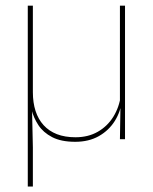

<svg xmlns="http://www.w3.org/2000/svg" viewBox="-20 -506 556 698"><path d="M434.5 -485.5V0H416L418 -127H416V-485.5ZM99.5 -170.5Q99.5 -133 109.2 -102.8Q119 -72.5 138.5 -51Q158 -29.5 187 -18.2Q216 -7 254.5 -7Q300.5 -7 335.2 -26.8Q370 -46.5 391.8 -81.2Q413.5 -116 419.5 -160.5L428.5 -141.5H423Q419 -101 397.5 -66.5Q376 -32 339.5 -11.2Q303 9.5 253.5 9.5Q202 9.5 169.5 -7.5Q137 -24.5 119.5 -51.2Q102 -78 95 -107L96.5 -106.5L99.5 30V172H81V-485.5H99.5Z"/></svg>

Font: Anek Odia Thin
Style: Regular
Weight: 250
Version: Version 1.003